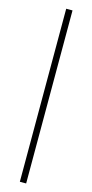

<svg xmlns="http://www.w3.org/2000/svg" viewBox="-145 -765 495 1029"><g transform="rotate(15 102.5 -250.0)"><path d="M85 230V-730H120V230Z"/></g></svg>

Font: Titillium Web ExtraLight
Style: Regular
Weight: 275
Version: Version 1.002;PS 57.000;hotconv 1.0.70;makeotf.lib2.5.55311